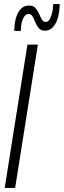

<svg xmlns="http://www.w3.org/2000/svg" viewBox="-20 -918 312 938"><path d="M3 0 114 -700H165L54 0ZM50 -767Q50 -772 50 -776Q50 -780 51 -789Q54 -835 72.5 -863Q91 -891 122 -891Q142 -891 153 -879Q164 -867 170.5 -851.5Q177 -836 184 -823.5Q191 -811 203 -811Q216 -811 223.5 -825Q231 -839 235 -857Q239 -875 239 -888Q240 -890 240 -893Q240 -896 240 -898H272Q272 -891 271 -882Q268 -830 249 -799Q230 -768 199 -768Q180 -768 169.5 -780.5Q159 -793 152.5 -809Q146 -825 139 -837.5Q132 -850 120 -850Q104 -850 93.5 -828.5Q83 -807 82 -777Q82 -771 82 -770Q82 -769 82 -767Z"/></svg>

Font: Georama Condensed Light
Style: Italic
Weight: 300
Width: 3
Italic angle: -9°
Designer: Jean-Baptiste Levee
Foundry: Production Type
Version: Version 1.000